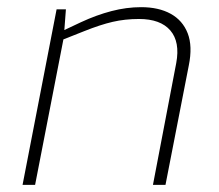

<svg xmlns="http://www.w3.org/2000/svg" viewBox="-20 -516 610 536"><path d="M43 0 138 -490H164L159 -424L153 -429L206 -454Q249 -474 291 -485Q333 -496 374 -496Q423 -496 456.5 -477.5Q490 -459 504 -423Q518 -387 507 -333L442 0H407L472 -340Q483 -399 455.5 -431Q428 -463 368 -463Q329 -463 294.5 -455Q260 -447 215 -429L157 -406L78 0Z"/></svg>

Font: REM Thin
Style: Italic
Weight: 250
Italic angle: -11°
Designer: Octavio Pardo
Foundry: Ashler Design
Version: Version 1.005;gftools[0.9.28]